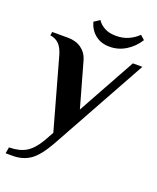

<svg xmlns="http://www.w3.org/2000/svg" viewBox="-151 -715 824 1005"><g transform="rotate(20 261.0 -212.5)"><path d="M10 165Q65 165 102 144Q139 123 172 68L202 14L92 -380Q81 -418 62 -437Q43 -456 13 -460L16 -480H104Q148 -480 178.5 -458.5Q209 -437 220 -400L291 -148L469 -470H522L226 65Q182 143 141 171.5Q100 200 44 200H4ZM200 -604 232 -625Q245 -604 271 -589.5Q297 -575 336 -575Q375 -575 405.5 -589Q436 -603 458 -625L482 -604Q455 -561 413.5 -535.5Q372 -510 324 -510Q276 -510 244 -535.5Q212 -561 200 -604Z"/></g></svg>

Font: Philosopher
Style: Bold Italic
Weight: 700
Italic angle: -10°
Designer: Jovanny Lemonad
Foundry: Jovanny Lemonad
Version: Version 2.000